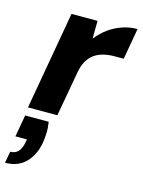

<svg xmlns="http://www.w3.org/2000/svg" viewBox="-139 -583 703 947"><g transform="rotate(15 212.5 -110.0)"><path d="M21 0 109 -501H242L241 -410Q266 -442 297 -464.5Q328 -487 365 -500Q402 -513 443 -513L415 -354H368Q338 -354 312 -347.5Q286 -341 265.5 -326.5Q245 -312 231 -287Q217 -262 211 -224L171 0ZM-18 293 -7 234Q18 234 33 218Q48 202 54 170L57 154H-2L18 42H138Q143 71 142 98Q141 125 137 150Q125 215 86 254Q47 293 -18 293Z"/></g></svg>

Font: DM Sans 18pt Black
Style: Italic
Weight: 900
Italic angle: -10°
Designer: Colophon Foundry, Jonny Pinhorn
Foundry: Colophon Foundry
Version: Version 4.004;gftools[0.9.30]